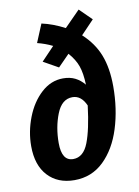

<svg xmlns="http://www.w3.org/2000/svg" viewBox="-89 -850 670 924"><g transform="rotate(-10 245.5 -387.5)"><path d="M461 -397Q461 -287 431.5 -193Q402 -99 343 -42Q284 15 200 15Q118 15 70 -37Q22 -89 22 -182Q22 -253 48.5 -321.5Q75 -390 122.5 -433.5Q170 -477 229 -477Q263 -477 288 -464.5Q313 -452 333 -428Q331 -485 318.5 -520Q306 -555 276 -589L220 -532L147 -573L210 -639Q176 -656 136 -666L173 -755Q228 -743 285 -713L361 -790L420 -732L356 -665Q411 -615 436 -551Q461 -487 461 -397ZM324 -328Q301 -380 258 -380Q206 -380 180.5 -315.5Q155 -251 155 -174Q155 -86 211 -86Q261 -86 285.5 -149Q310 -212 324 -328Z"/></g></svg>

Font: Fira Sans Extra Condensed SemiBold
Style: Italic
Weight: 600
Width: 3
Italic angle: -8°
Designer: Carrois Corporate & Edenspiekermann AG
Foundry: Carrois Corporate GbR & Edenspiekermann AG
Version: Version 4.203